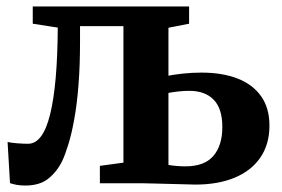

<svg xmlns="http://www.w3.org/2000/svg" viewBox="-20 -568 875 595"><path d="M58 7Q43.5 7 31.5 4.8Q19.5 2.5 11 -0.5L3.5 -128Q14 -125.5 32.5 -124Q51 -122.5 67 -122.5Q90 -122.5 107 -145.2Q124 -168 135.2 -213.2Q146.5 -258.5 152.5 -325.8Q158.5 -393 159 -482.5L81.5 -494.5V-548H566V-494.5L502 -482V-333.5Q520 -337 547.2 -340Q574.5 -343 604.5 -343Q668.5 -343 715.8 -324.8Q763 -306.5 789 -270Q815 -233.5 815 -178.5Q815 -121 787 -80Q759 -39 707.5 -17.5Q656 4 585.5 4Q575.5 4 554.2 3.2Q533 2.5 508.2 2Q483.5 1.5 461 0.8Q438.5 0 426 0H289.5V-54L362.5 -64V-487H228V-439Q228 -363.5 223.2 -304Q218.5 -244.5 210.2 -199Q202 -153.5 192.2 -121.8Q182.5 -90 173 -69.5Q157 -36.5 130.2 -14.8Q103.5 7 58 7ZM554.5 -52.5Q613.5 -52.5 641.2 -84.8Q669 -117 669 -174.5Q669 -231.5 642.2 -259Q615.5 -286.5 566.5 -286.5Q549.5 -286.5 532 -284.5Q514.5 -282.5 502 -280V-57Q512 -55 526 -53.8Q540 -52.5 554.5 -52.5Z"/></svg>

Font: Merriweather 36pt
Style: Bold
Weight: 700
Designer: Eben Sorkin
Foundry: Eben Sorkin
Version: Version 2.100